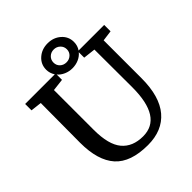

<svg xmlns="http://www.w3.org/2000/svg" viewBox="-251 -1101 1278 1278"><g transform="rotate(-45 388.0 -462.0)"><path d="M761 -758V-698L686 -688V-332Q686 -160 612 -73Q538 14 402 14Q240 14 166.5 -68Q93 -150 93 -317L95 -689L17 -698V-758H296Q277 -787 277 -820Q277 -871 315 -904.5Q353 -938 408 -938Q463 -938 501 -904.5Q539 -871 539 -820Q539 -785 520 -758ZM345 -819Q345 -793 363 -776Q381 -759 408 -759Q434 -759 452.5 -776Q471 -793 471 -819Q471 -845 452.5 -862.5Q434 -880 408 -880Q381 -880 363 -862.5Q345 -845 345 -819ZM600 -332 599 -688 513 -698V-749Q495 -727 467.5 -715Q440 -703 408 -703Q377 -703 349.5 -715Q322 -727 304 -748V-698L218 -688V-313Q218 -174 270 -112Q322 -50 420 -50Q600 -50 600 -332Z"/></g></svg>

Font: Martel
Style: Bold
Weight: 700
Designer: Dan Reynolds
Foundry: Dan Reynolds
Version: Version 1.001; ttfautohint (v1.1) -l 5 -r 5 -G 72 -x 0 -D la